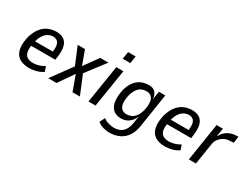

<svg xmlns="http://www.w3.org/2000/svg" viewBox="-72 -1355 2846 2187"><g transform="rotate(30 1351.0 -262.0)"><path d="M246 9Q161 9 111.5 -25.5Q62 -60 49 -127.5Q36 -195 59 -293Q82 -368 119 -415Q156 -462 205 -484Q254 -506 312 -506Q369 -506 407.5 -482Q446 -458 461 -405Q476 -352 464 -262L458 -223H123L134 -289H404L384 -267Q395 -334 388 -371Q381 -408 359 -424Q337 -440 305 -440Q273 -440 240.5 -422Q208 -404 183.5 -364.5Q159 -325 147 -259L143 -238Q132 -175 141.5 -136.5Q151 -98 180.5 -80.5Q210 -63 257 -63Q287 -63 325 -73Q363 -83 401 -107L424 -43Q380 -14 333.5 -2.5Q287 9 246 9Z M493 0 700 -284 706 -228 594 -497H690L759 -308H754L891 -497H999L795 -230V-278L910 0H813L740 -201L742 -202L602 0Z M1117 -617 1133 -713H1232L1217 -617ZM1023 0 1102 -497H1195L1116 0Z M1401 189Q1363 189 1319.5 176.5Q1276 164 1247 137L1282 69Q1300 86 1325.5 95.5Q1351 105 1376 110Q1401 115 1422 115Q1494 115 1535.5 75.5Q1577 36 1590 -42L1604 -133L1603 -134Q1587 -94 1560.5 -67.5Q1534 -41 1503.5 -29Q1473 -17 1439 -17Q1371 -17 1332 -54Q1293 -91 1285 -158.5Q1277 -226 1298 -315Q1314 -371 1338.5 -407.5Q1363 -444 1393.5 -466Q1424 -488 1459 -497Q1494 -506 1530 -506Q1586 -506 1614 -474Q1642 -442 1644 -391H1645L1663 -497H1746L1677 -50Q1664 28 1627 82Q1590 136 1532 162.5Q1474 189 1401 189ZM1470 -90Q1502 -90 1530.5 -102.5Q1559 -115 1583 -145.5Q1607 -176 1622 -229Q1646 -327 1623.5 -379.5Q1601 -432 1537 -432Q1505 -432 1476.5 -420Q1448 -408 1425 -377.5Q1402 -347 1386 -295Q1362 -197 1384 -143.5Q1406 -90 1470 -90Z M2032 9Q1947 9 1897.5 -25.5Q1848 -60 1835 -127.5Q1822 -195 1845 -293Q1868 -368 1905 -415Q1942 -462 1991 -484Q2040 -506 2098 -506Q2155 -506 2193.5 -482Q2232 -458 2247 -405Q2262 -352 2250 -262L2244 -223H1909L1920 -289H2190L2170 -267Q2181 -334 2174 -371Q2167 -408 2145 -424Q2123 -440 2091 -440Q2059 -440 2026.5 -422Q1994 -404 1969.5 -364.5Q1945 -325 1933 -259L1929 -238Q1918 -175 1927.5 -136.5Q1937 -98 1966.5 -80.5Q1996 -63 2043 -63Q2073 -63 2111 -73Q2149 -83 2187 -107L2210 -43Q2166 -14 2119.5 -2.5Q2073 9 2032 9Z M2343 0 2421 -497H2504L2487 -390H2490Q2518 -444 2562 -472Q2606 -500 2661 -504L2702 -507L2692 -421L2620 -415Q2590 -412 2560.5 -395Q2531 -378 2509 -349.5Q2487 -321 2481 -284L2436 0Z"/></g></svg>

Font: Nunito Sans 7pt Condensed Medium
Style: Italic
Weight: 500
Width: 3
Italic angle: -9°
Designer: Vernon Adams
Foundry: Vernon Adams
Version: Version 3.101;gftools[0.9.27]